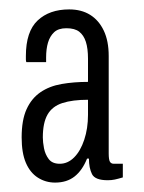

<svg xmlns="http://www.w3.org/2000/svg" viewBox="-20 -718 306 408"><path d="M97 -330Q77 -330 60.5 -340.5Q44 -351 35 -372Q26 -393 26 -426Q26 -463 36.5 -486Q47 -509 66 -522Q85 -535 111 -539.5Q137 -544 167 -544V-593Q167 -615 162.5 -629Q158 -643 148.5 -650.5Q139 -658 121 -658Q104 -658 95 -649.5Q86 -641 82 -627.5Q78 -614 78 -596V-586H36Q35 -588 35 -591.5Q35 -595 35 -599Q35 -651 60 -674.5Q85 -698 127 -698Q153 -698 171.5 -686.5Q190 -675 200.5 -653Q211 -631 211 -599V-392Q211 -379 213.5 -374.5Q216 -370 222 -370H241V-341Q231 -338 224 -336.5Q217 -335 209 -335Q182 -335 175.5 -348Q169 -361 169 -381H165Q155 -356 138.5 -343Q122 -330 97 -330ZM107 -370Q124 -370 137.5 -383.5Q151 -397 159 -421Q167 -445 167 -474V-506Q134 -506 112.5 -499Q91 -492 81 -474.5Q71 -457 71 -426Q71 -416 73.5 -403Q76 -390 83.5 -380Q91 -370 107 -370Z"/></svg>

Font: Archivo ExtraCondensed ExtraLight
Style: Regular
Weight: 250
Width: 2
Designer: Hector Gatti
Foundry: Omnibus-Type
Version: Version 2.001